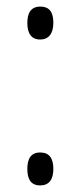

<svg xmlns="http://www.w3.org/2000/svg" viewBox="-20 -556 244 583"><path d="M63 -486C63 -455 75 -436 102 -436C127 -436 142 -453 142 -487C142 -520 129 -536 103 -536C74 -536 63 -517 63 -486ZM63 -43C63 -13 73 7 102 7C129 7 142 -11 142 -43C142 -75 130 -93 102 -93C74 -93 63 -74 63 -43Z"/></svg>

Font: Noto Sans Gujarati ExtraCondensed Light
Style: Regular
Weight: 300
Width: 2
Designer: Jelle Bosma - Monotype Design Team, Universal Thirst
Foundry: Monotype Imaging Inc.
Version: Version 2.106